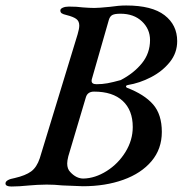

<svg xmlns="http://www.w3.org/2000/svg" viewBox="-48 -675 666 700"><path d="M-28 -6Q-28 -20 6 -26Q45 -35 65.5 -50Q86 -65 97 -98L235 -550Q241 -570 241 -582Q241 -598 230 -606Q219 -614 195 -620Q182 -623 177 -626.5Q172 -630 172 -637Q172 -643 181 -647Q190 -651 203 -651Q233 -651 254 -648Q280 -646 296 -646Q312 -646 352 -650Q385 -655 412 -655Q506 -655 552 -619.5Q598 -584 598 -525Q598 -482 571 -448.5Q544 -415 502.5 -393.5Q461 -372 418 -365Q412 -364 411.5 -360.5Q411 -357 415 -355Q478 -331 510 -294.5Q542 -258 542 -194Q542 -132 504.5 -87.5Q467 -43 401.5 -19.5Q336 4 254 4Q245 4 179 1Q151 -2 122 -2Q106 -2 88 -1Q70 0 60 1Q20 5 -6 5Q-28 5 -28 -6ZM392 -383Q440 -408 469.5 -444.5Q499 -481 499 -529Q499 -569 469.5 -597Q440 -625 391 -625Q371 -625 362 -620.5Q353 -616 349 -603L287 -387Q286 -384 286 -380Q286 -368 304 -368Q325 -368 344 -371.5Q363 -375 392 -383ZM436 -212Q436 -273 399.5 -307Q363 -341 295 -341Q271 -341 265 -320L201 -105Q197 -89 197 -79Q197 -59 208 -48Q230 -24 256 -24Q299 -25 341 -51.5Q383 -78 409.5 -121Q436 -164 436 -212Z"/></svg>

Font: EB Garamond Medium
Style: Italic
Weight: 500
Italic angle: -17.2°
Designer: Georg Duffner and Octavio Pardo
Foundry: Georg Duffner
Version: Version 1.000